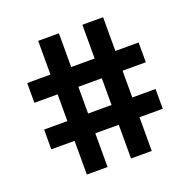

<svg xmlns="http://www.w3.org/2000/svg" viewBox="-123 -810 922 931"><g transform="rotate(-20 337.5 -345.0)"><path d="M50 -174V-276H170V-414H50V-516H170V-690H277V-516H398V-690H505V-516H625V-414H505V-276H625V-174H505V0H398V-174H277V0H170V-174ZM277 -276H398V-414H277Z"/></g></svg>

Font: Oxanium ExtraLight SemiBold
Style: Regular
Weight: 600
Version: Version 2.000